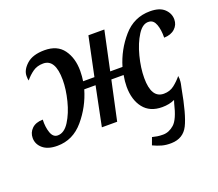

<svg xmlns="http://www.w3.org/2000/svg" viewBox="-127 -725 1286 1132"><g transform="rotate(-20 516.0 -159.0)"><path d="M768 228Q842 226 873.5 163Q905 100 933 -55Q936 -68 938.5 -81Q941 -94 941 -106Q942 -112 940.5 -119Q939 -126 940 -131Q918 -104 890.5 -82.5Q863 -61 825 -61Q747 -61 747 -187Q747 -250 765.5 -322Q784 -394 816 -444Q848 -494 887 -490Q915 -488 927.5 -454Q940 -420 939 -371Q982 -372 1007 -395Q1032 -418 1032 -452Q1032 -490 1002.5 -518Q973 -546 913 -546Q812 -546 745 -468.5Q678 -391 649 -293H572L624 -537H524L473 -293H402Q404 -308 405.5 -323Q407 -338 407 -357Q407 -437 368.5 -490Q330 -543 250 -543Q176 -543 137.5 -508.5Q99 -474 99 -436Q99 -416 102 -407Q124 -434 151 -453Q178 -472 216 -472Q292 -472 292 -342Q292 -283 274.5 -213.5Q257 -144 225.5 -94Q194 -44 153 -44Q124 -44 111.5 -79.5Q99 -115 101 -162Q56 -161 32 -137.5Q8 -114 8 -80Q8 -41 39.5 -14Q71 13 130 13Q228 13 295.5 -66.5Q363 -146 392 -246H463L413 0H509L562 -246H639Q632 -207 632 -175Q632 -92 672 -41Q712 10 789 10Q834 10 868 -6L862 13Q840 107 807.5 135.5Q775 164 738 164Q718 164 702 161.5Q686 159 671 155L654 201Q681 214 708 221.5Q735 229 768 228Z"/></g></svg>

Font: Noto Serif SemiCondensed Semi
Style: Italic
Weight: 600
Width: 4
Italic angle: -12°
Designer: Monotype Design Team
Foundry: Monotype Imaging Inc.
Version: Version 1.901